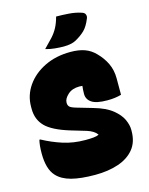

<svg xmlns="http://www.w3.org/2000/svg" viewBox="-139 -1030 878 1135"><g transform="rotate(-15 300.0 -462.0)"><path d="M345 -720Q396 -720 432 -707Q468 -694 496 -665Q530 -631 549.5 -590Q569 -549 569 -499V-398Q552 -393 531 -390Q510 -387 484 -387Q416 -387 387.5 -406.5Q359 -426 359 -459Q359 -483 362 -508Q353 -509 343 -509Q299 -509 272.5 -484.5Q246 -460 246 -437V-434Q246 -420 254.5 -411Q263 -402 294 -393L390 -365Q464 -344 504 -311.5Q544 -279 559 -245Q574 -211 574 -184V-175Q574 -108 539 -65Q504 -22 442 -1Q380 20 300 20Q212 20 155 5Q98 -10 67 -44Q26 -88 26 -184Q26 -234 34 -266H40Q99 -234 161.5 -214Q224 -194 297 -194Q326 -194 346.5 -196Q367 -198 379 -204V-206Q362 -230 319 -244L225 -272Q120 -304 78.5 -346.5Q37 -389 37 -454V-467Q37 -537 77 -594.5Q117 -652 186.5 -686Q256 -720 345 -720ZM318 -944Q353 -944 395 -941Q437 -938 472 -926Q488 -921 492 -909Q496 -897 491 -886Q473 -841 449.5 -818Q426 -795 389 -775Q378 -769 359 -765Q340 -761 316 -761Q294 -761 262 -764Q230 -767 206 -775Q236 -805 257.5 -828.5Q279 -852 293.5 -879Q308 -906 318 -944Z"/></g></svg>

Font: Recursive Mn Csl St XBk
Style: Regular
Weight: 1000
Monospace: yes
Version: Version 1.079;hotconv 1.0.112;makeotfexe 2.5.65598; ttfautoh